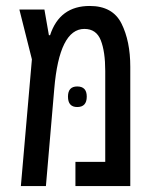

<svg xmlns="http://www.w3.org/2000/svg" viewBox="-20 -624 517 644"><path d="M148 -506H144L129 -592H45L87 -425L50 0H134L162 -326Q179 -527 263 -527Q303 -527 318 -489Q333 -451 333 -386V-81H233V0H417V-400Q417 -486 387.5 -545Q358 -604 281 -604Q180 -604 148 -506ZM239 -265Q271 -265 271 -300Q271 -334 239 -334Q208 -334 208 -300Q208 -265 239 -265Z"/></svg>

Font: Noto Sans Hebrew Extra Condensed
Style: Regular
Weight: 400
Width: 2
Designer: Monotype Design Team
Foundry: Monotype Imaging Inc.
Version: 1.000